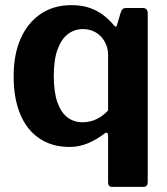

<svg xmlns="http://www.w3.org/2000/svg" viewBox="-20 -561 649 746"><path d="M532 -530Q545 -530 549.5 -524.5Q554 -519 554 -508V146Q554 165 538 165H415Q400 165 400 148V-30Q400 -43 396 -45Q392 -47 383 -40Q356 -19 322 -4.5Q288 10 250 10Q183 10 134 -22.5Q85 -55 59 -116.5Q33 -178 33 -265Q33 -349 60 -410.5Q87 -472 137.5 -506.5Q188 -541 258 -541Q300 -541 331 -529.5Q362 -518 385 -499.5Q408 -481 423 -462Q432 -452 435 -465L448 -509Q451 -520 456 -525Q461 -530 470 -530ZM400 -347Q400 -375 387.5 -398Q375 -421 353 -434.5Q331 -448 302 -448Q270 -448 244.5 -429Q219 -410 204 -370Q189 -330 189 -266Q189 -203 203 -163.5Q217 -124 242 -105Q267 -86 300 -86Q330 -86 355 -98Q380 -110 400 -132Z"/></svg>

Font: Libre Franklin
Style: Bold
Weight: 700
Designer: Pablo Impallari, Rodrigo Fuenzalida, Nhung Nguyen
Foundry: Impallari Type
Version: Version 3.000